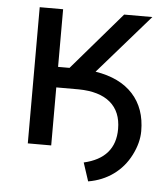

<svg xmlns="http://www.w3.org/2000/svg" viewBox="-49 -572 642 742"><g transform="rotate(5 272.0 -201.0)"><path d="M312 -298.8Q407.2 -283.7 457.5 -228.5Q507.8 -173.3 507.8 -85.4Q507.8 -40 483.4 8.1Q459 56.2 417 86.4Q375 116.7 320.3 126L296.9 54.7Q418 26.9 418 -85.4Q418 -152.8 375.7 -188.5Q333.5 -224.1 252.9 -225.1H166V0H75.2V-528.3H166V-304.7H210.4L402.8 -528.3H512.2Z"/></g></svg>

Font: Roboto
Style: Regular
Weight: 400
Designer: Google
Version: Version 2.001047; 2015